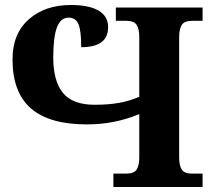

<svg xmlns="http://www.w3.org/2000/svg" viewBox="-20 -744 854 764"><path d="M356.9 -327.1Q411.6 -327.1 453.9 -334.7Q496.1 -342.3 534.2 -358.9V-596.2Q534.2 -628.4 523.9 -644.8Q513.7 -661.1 482.9 -661.1H440.9V-713.9H786.1V-661.1H744.1Q713.4 -661.1 703.1 -644.5Q692.9 -627.9 692.9 -596.2V-118.2Q692.9 -85.9 703.1 -69.6Q713.4 -53.2 744.1 -53.2H786.1V0H431.2V-53.2H482.9Q513.2 -53.2 523.7 -69.3Q534.2 -85.4 534.2 -118.2V-290Q483.4 -269 432.1 -259Q380.9 -249 325.2 -249Q176.3 -249 103 -312.7Q29.8 -376.5 29.8 -507.8Q29.8 -609.9 94.5 -667Q159.2 -724.1 262.2 -724.1Q334 -724.1 372.1 -701.9Q410.2 -679.7 410.2 -636.2Q410.2 -595.7 383.3 -575.9Q356.4 -556.2 303.2 -556.2Q303.2 -622.1 292.2 -647.9Q281.2 -673.8 252.9 -673.8Q221.2 -673.8 206.5 -635Q191.9 -596.2 191.9 -515.1Q191.9 -421.4 230.5 -374.3Q269 -327.1 356.9 -327.1Z"/></svg>

Font: Droid Serif
Style: Bold
Weight: 700
Designer: Monotype Design team
Foundry: Monotype Imaging Inc.
Version: Version 1.03